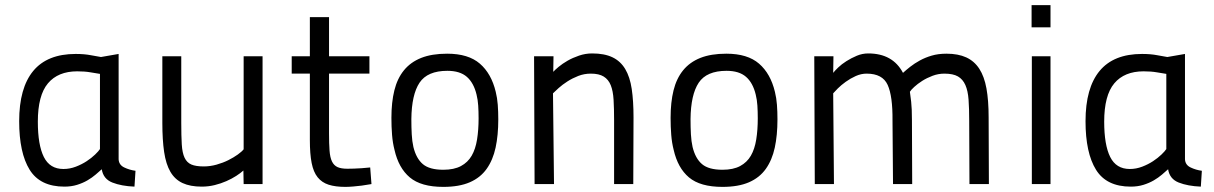

<svg xmlns="http://www.w3.org/2000/svg" viewBox="-20 -720 4747 751"><path d="M444 -97Q445 -75 466 -65Q487 -55 510 -52L506 10Q455 8 419.5 -6Q384 -20 378 -58Q368 -49 354 -37Q340 -25 322 -14.5Q304 -4 281.5 3Q259 10 232 10Q137 10 96 -56Q55 -122 55 -246Q55 -376 110 -442.5Q165 -509 276 -509Q310 -509 335.5 -504Q361 -499 375 -497L444 -509ZM228 -59Q253 -59 276.5 -68Q300 -77 319 -89.5Q338 -102 352 -115.5Q366 -129 371 -137V-431Q357 -433 334.5 -437Q312 -441 282 -441Q207 -441 167.5 -394Q128 -347 128 -244Q128 -153 151.5 -106Q175 -59 228 -59Z M1007 -500V0H933L932 -53Q921 -43 904 -32Q887 -21 865.5 -11.5Q844 -2 819.5 4Q795 10 769 10Q724 10 694 -4Q664 -18 646.5 -48Q629 -78 622 -125.5Q615 -173 615 -239V-500H689V-240Q689 -188 691 -155Q693 -122 702 -103Q711 -84 728.5 -76.5Q746 -69 777 -69Q802 -69 827 -76Q852 -83 873 -93.5Q894 -104 910 -115.5Q926 -127 933 -136V-500Z M1267 -432V-199Q1267 -158 1269 -131Q1271 -104 1278.5 -88.5Q1286 -73 1300 -66.5Q1314 -60 1339 -60Q1350 -60 1365 -60.5Q1380 -61 1394 -62Q1411 -63 1428 -65L1433 0Q1413 3 1395 6Q1379 8 1361.5 9.5Q1344 11 1331 11Q1292 11 1265.5 2.5Q1239 -6 1222.5 -26.5Q1206 -47 1199 -82.5Q1192 -118 1192 -172V-432H1121V-500H1192V-653H1267V-500H1425V-432Z M1729 -510Q1812 -510 1857 -471Q1902 -432 1919 -361Q1925 -337 1927 -310Q1929 -283 1929 -253Q1929 -191 1918.5 -142.5Q1908 -94 1883.5 -59.5Q1859 -25 1817.5 -7Q1776 11 1714 11Q1627 11 1583 -26Q1539 -63 1523 -134Q1516 -161 1513.5 -192.5Q1511 -224 1511 -259Q1511 -320 1522.5 -366.5Q1534 -413 1560 -445Q1586 -477 1627.5 -493.5Q1669 -510 1729 -510ZM1714 -56Q1756 -56 1783 -70.5Q1810 -85 1825 -111Q1840 -137 1846 -174.5Q1852 -212 1852 -257Q1852 -284 1850.5 -307Q1849 -330 1844 -350Q1833 -396 1806 -419.5Q1779 -443 1730 -443Q1652 -443 1621 -396.5Q1590 -350 1589 -254Q1589 -222 1590.5 -194.5Q1592 -167 1597 -145Q1608 -100 1634 -78Q1660 -56 1714 -56Z M2071 0 2069 -500H2145L2144 -439Q2150 -446 2165 -458.5Q2180 -471 2200 -482.5Q2220 -494 2245 -502.5Q2270 -511 2296 -511Q2344 -511 2375.5 -496Q2407 -481 2425.5 -450Q2444 -419 2451 -372Q2458 -325 2458 -261L2457 0H2382V-250Q2382 -295 2380 -329.5Q2378 -364 2369 -386.5Q2360 -409 2341.5 -420.5Q2323 -432 2291 -432Q2265 -432 2242 -423Q2219 -414 2199.5 -401.5Q2180 -389 2165.5 -376Q2151 -363 2143 -355L2147 0Z M2821 -510Q2904 -510 2949 -471Q2994 -432 3011 -361Q3017 -337 3019 -310Q3021 -283 3021 -253Q3021 -191 3010.5 -142.5Q3000 -94 2975.5 -59.5Q2951 -25 2909.5 -7Q2868 11 2806 11Q2719 11 2675 -26Q2631 -63 2615 -134Q2608 -161 2605.5 -192.5Q2603 -224 2603 -259Q2603 -320 2614.5 -366.5Q2626 -413 2652 -445Q2678 -477 2719.5 -493.5Q2761 -510 2821 -510ZM2806 -56Q2848 -56 2875 -70.5Q2902 -85 2917 -111Q2932 -137 2938 -174.5Q2944 -212 2944 -257Q2944 -284 2942.5 -307Q2941 -330 2936 -350Q2925 -396 2898 -419.5Q2871 -443 2822 -443Q2744 -443 2713 -396.5Q2682 -350 2681 -254Q2681 -222 2682.5 -194.5Q2684 -167 2689 -145Q2700 -100 2726 -78Q2752 -56 2806 -56Z M3167 0 3165 -500H3240L3239 -435Q3245 -443 3258.5 -456Q3272 -469 3291 -481Q3310 -493 3331.5 -502Q3353 -511 3376 -511Q3472 -511 3512 -435Q3524 -446 3540.5 -459Q3557 -472 3578 -483.5Q3599 -495 3624.5 -502.5Q3650 -510 3682 -510Q3728 -510 3759.5 -495.5Q3791 -481 3810.5 -451Q3830 -421 3838.5 -374Q3847 -327 3847 -261L3848 0H3772L3771 -248Q3771 -295 3768.5 -330Q3766 -365 3756 -387.5Q3746 -410 3727 -421Q3708 -432 3674 -432Q3650 -432 3627.5 -423.5Q3605 -415 3587 -403.5Q3569 -392 3556 -380Q3543 -368 3539 -361Q3541 -348 3544 -322Q3547 -296 3547 -250L3548 0H3473L3471 -248Q3472 -344 3452 -388Q3432 -432 3370 -432Q3348 -432 3327 -422.5Q3306 -413 3288 -400Q3270 -387 3257 -374Q3244 -361 3239 -355L3242 0Z M4016 -500H4089V0H4016ZM4015 -700H4089V-613H4015Z M4615 -97Q4616 -75 4637 -65Q4658 -55 4681 -52L4677 10Q4626 8 4590.5 -6Q4555 -20 4549 -58Q4539 -49 4525 -37Q4511 -25 4493 -14.5Q4475 -4 4452.5 3Q4430 10 4403 10Q4308 10 4267 -56Q4226 -122 4226 -246Q4226 -376 4281 -442.5Q4336 -509 4447 -509Q4481 -509 4506.5 -504Q4532 -499 4546 -497L4615 -509ZM4399 -59Q4424 -59 4447.5 -68Q4471 -77 4490 -89.5Q4509 -102 4523 -115.5Q4537 -129 4542 -137V-431Q4528 -433 4505.5 -437Q4483 -441 4453 -441Q4378 -441 4338.5 -394Q4299 -347 4299 -244Q4299 -153 4322.5 -106Q4346 -59 4399 -59Z"/></svg>

Font: Panefresco 400wt
Style: Regular
Weight: 400
Foundry: Campivisivi & Chank Co
Version: Version 1.002